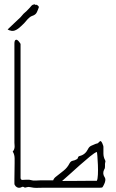

<svg xmlns="http://www.w3.org/2000/svg" viewBox="-20 -887 547 906"><path d="M67 -1Q60 -2 54 -8Q48 -14 48 -21Q48 -26 48 -42.5Q48 -59 48.5 -80Q49 -101 49 -118Q49 -135 49 -139Q49 -147 47 -155.5Q45 -164 40 -172Q49 -181 49 -196Q49 -201 48.5 -205Q48 -209 48 -213V-682Q48 -698 56 -699.5Q64 -701 77 -680V-48Q77 -40 84 -38Q94 -38 106 -39Q118 -40 127 -37Q136 -34 148.5 -35Q161 -36 170 -36H231Q234 -46 245 -54Q263 -68 280.5 -82Q298 -96 308 -116Q314 -127 323.5 -128.5Q333 -130 343 -136Q347 -138 348 -143.5Q349 -149 356 -151Q382 -157 395 -183Q400 -194 410 -199Q420 -204 431 -208Q441 -211 441.5 -211Q442 -211 451 -220Q456 -225 462.5 -211.5Q469 -198 468 -190Q468 -179 468 -162.5Q468 -146 476 -131Q479 -125 476 -118Q475 -114 475.5 -103.5Q476 -93 472 -88Q462 -69 473 -52Q478 -45 477 -36Q476 -27 472 -19Q466 -6 463.5 -3.5Q461 -1 448 -1H177Q158 -1 150 -0.5Q142 0 122 -4Q114 -6 106 -3.5Q98 -1 96 -2Q89 -8 82 -4Q75 0 67 -1ZM273 -33Q333 -33 365 -33.5Q397 -34 412.5 -34Q428 -34 437 -34Q441 -42 442 -63Q443 -84 442 -108.5Q441 -133 439.5 -151Q438 -169 437 -170Q427 -167 405 -149Q383 -131 357 -108Q331 -85 308 -64Q285 -43 273 -33ZM16 -748Q27 -758 37 -768Q47 -778 58 -788Q79 -806 91 -822Q99 -829 106 -835.5Q113 -842 120 -850Q124 -855 128.5 -860Q133 -865 140 -866Q142 -868 145 -865.5Q148 -863 150 -864Q153 -866 159 -860.5Q165 -855 163 -852Q159 -840 153.5 -828.5Q148 -817 132 -812Q126 -810 121 -806Q116 -802 111 -797Q104 -788 93.5 -777Q83 -766 66 -752Q48 -739 34.5 -741.5Q21 -744 16 -748Z"/></svg>

Font: Sankofa Display
Style: Regular
Weight: 400
Designer: Batsirai Madzonga
Foundry: Batsirai Madzonga
Version: Version 1.000; ttfautohint (v1.8.4.7-5d5b)